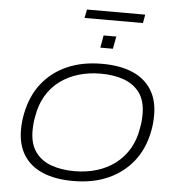

<svg xmlns="http://www.w3.org/2000/svg" viewBox="-65 -1071 1040 1143"><g transform="rotate(5 455.5 -500.0)"><path d="M414 12Q308 12 233 -19.5Q158 -51 118.5 -113Q79 -175 79 -265Q79 -290 81.5 -315Q84 -340 89 -363Q110 -469 168.5 -543.5Q227 -618 317.5 -658Q408 -698 526 -698Q633 -698 707.5 -666.5Q782 -635 821.5 -573Q861 -511 861 -421Q861 -397 859 -373Q857 -349 852 -325Q832 -219 773 -144Q714 -69 623.5 -28.5Q533 12 414 12ZM417 -47Q488 -47 549.5 -65.5Q611 -84 660 -121Q709 -158 741 -212Q773 -266 784 -337Q787 -351 788.5 -362.5Q790 -374 790.5 -383.5Q791 -393 791.5 -402.5Q792 -412 792 -420Q792 -499 757.5 -547Q723 -595 662.5 -617Q602 -639 523 -639Q453 -639 391 -620.5Q329 -602 280 -565.5Q231 -529 199 -474.5Q167 -420 156 -349Q153 -336 151.5 -324.5Q150 -313 149.5 -303Q149 -293 148.5 -284Q148 -275 148 -266Q148 -188 182.5 -139.5Q217 -91 277.5 -69Q338 -47 417 -47ZM507 -793 520 -867H596L582 -793ZM398 -961 408 -1012H756L747 -961Z"/></g></svg>

Font: Archivo SemiExpanded ExtraLight
Style: Italic
Weight: 250
Width: 6
Italic angle: -10°
Designer: Hector Gatti
Foundry: Omnibus-Type
Version: Version 2.001